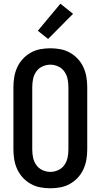

<svg xmlns="http://www.w3.org/2000/svg" viewBox="-20 -1002 540 1030"><path d="M250 8Q223 8 196 3Q169 -2 145 -15.5Q121 -29 102.5 -49Q84 -69 72.5 -94Q61 -119 56.5 -146Q52 -173 52 -200V-535Q52 -562 56.5 -589Q61 -616 72.5 -641Q84 -666 102.5 -686Q121 -706 145 -719.5Q169 -733 196 -738Q223 -743 250 -743Q277 -743 304 -738Q331 -733 355 -719.5Q379 -706 397.5 -686Q416 -666 427.5 -641Q439 -616 443.5 -589Q448 -562 448 -535V-200Q448 -173 443.5 -146Q439 -119 427.5 -94Q416 -69 397.5 -49Q379 -29 355 -15.5Q331 -2 304 3Q277 8 250 8ZM250 -80Q272 -80 292.5 -89.5Q313 -99 325.5 -117Q338 -135 342.5 -156.5Q347 -178 347 -200V-535Q347 -557 342.5 -578.5Q338 -600 325.5 -618Q313 -636 292.5 -645.5Q272 -655 250 -655Q228 -655 207.5 -645.5Q187 -636 174.5 -618Q162 -600 157.5 -578.5Q153 -557 153 -535V-200Q153 -178 157.5 -156.5Q162 -135 174.5 -117Q187 -99 207.5 -89.5Q228 -80 250 -80ZM238 -793 183 -837 304 -982 372 -928Z"/></svg>

Font: Iosevka Custom Semibold
Style: Regular
Weight: 600
Designer: Belleve Invis
Foundry: Belleve Invis
Version: Version 27.0.2; ttfautohint (v1.8.4)